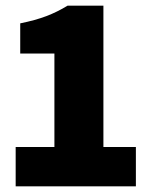

<svg xmlns="http://www.w3.org/2000/svg" viewBox="-20 -654 532 674"><path d="M35 0V-138H171V-466H51V-572Q105 -583 143 -597.5Q181 -612 217 -634H343V-138H457V0Z"/></svg>

Font: Assistant ExtraLight ExtraBold
Style: Regular
Weight: 800
Version: Version 3.000